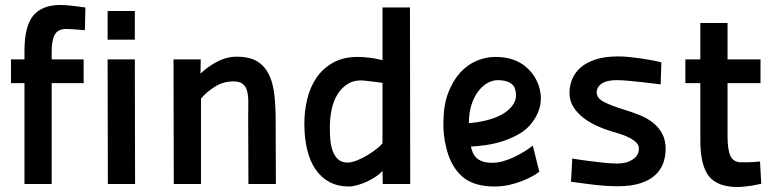

<svg xmlns="http://www.w3.org/2000/svg" viewBox="-20 -737 3097 769"><path d="M78 -404H24V-499H78V-532Q78 -633 113.5 -675Q149 -717 222 -717Q235 -717 252 -715.5Q269 -714 285 -712Q303 -709 322 -707L320 -616Q308 -617 295 -618Q284 -619 270.5 -620Q257 -621 246 -621Q212 -621 199.5 -598.5Q187 -576 187 -531V-499H315V-404H187V0H78Z M411 -499H520L521 0H412ZM411 -693H520V-578H411Z M676 0 675 -499H784L783 -442Q809 -468 848 -489Q887 -510 929 -510Q976 -510 1006 -493.5Q1036 -477 1053.5 -445.5Q1071 -414 1077.5 -367.5Q1084 -321 1084 -261L1085 0H975L974 -260Q974 -294 974.5 -321.5Q975 -349 970.5 -369Q966 -389 953.5 -400Q941 -411 915 -411Q874 -411 839.5 -389Q805 -367 785 -342V0Z M1623 0H1513L1512 -53Q1503 -42 1486.5 -30.5Q1470 -19 1450.5 -10Q1431 -1 1411.5 4.5Q1392 10 1378 10Q1333 10 1299.5 -8Q1266 -26 1243.5 -59Q1221 -92 1210 -138.5Q1199 -185 1199 -242Q1199 -292 1210.5 -340Q1222 -388 1247.5 -425.5Q1273 -463 1314 -486Q1355 -509 1413 -509Q1433 -509 1459 -506Q1485 -503 1512 -496V-707H1622ZM1372 -86Q1389 -86 1411 -95Q1433 -104 1453.5 -116.5Q1474 -129 1490 -142Q1506 -155 1512 -163V-405Q1500 -407 1487 -408.5Q1474 -410 1462 -411.5Q1450 -413 1440 -414Q1430 -415 1426 -415Q1393 -415 1369.5 -399Q1346 -383 1330.5 -357Q1315 -331 1308 -297Q1301 -263 1301 -226Q1301 -203 1303 -178Q1305 -153 1312.5 -132.5Q1320 -112 1334 -99Q1348 -86 1372 -86Z M2140 -49Q2130 -41 2112 -31Q2094 -21 2071 -12Q2048 -3 2020 3.5Q1992 10 1961 10Q1875 10 1829.5 -31.5Q1784 -73 1767 -147Q1754 -199 1756 -254Q1757 -318 1775.5 -366Q1794 -414 1823 -446Q1852 -478 1889 -493.5Q1926 -509 1964 -509Q2038 -509 2083.5 -471.5Q2129 -434 2142 -379Q2150 -347 2143.5 -314.5Q2137 -282 2114 -250Q2093 -220 2060 -201Q2027 -182 1992 -171Q1957 -160 1923 -155.5Q1889 -151 1866 -150Q1869 -137 1874 -125Q1879 -113 1889 -104Q1899 -95 1914.5 -90Q1930 -85 1953 -85Q1974 -85 1997.5 -92Q2021 -99 2042.5 -109.5Q2064 -120 2083 -132Q2102 -144 2114 -154ZM1973 -416Q1953 -416 1932.5 -404.5Q1912 -393 1895.5 -371.5Q1879 -350 1868.5 -318Q1858 -286 1858 -244Q1890 -246 1926 -254.5Q1962 -263 1991 -279Q2020 -295 2036 -319.5Q2052 -344 2044 -377Q2040 -396 2021.5 -406Q2003 -416 1973 -416Z M2626 -399Q2593 -403 2560 -407Q2532 -410 2502 -413Q2472 -416 2449 -416Q2411 -416 2390.5 -402.5Q2370 -389 2370 -366Q2370 -344 2398.5 -329Q2427 -314 2476 -299Q2509 -289 2539.5 -277Q2570 -265 2593.5 -247Q2617 -229 2631.5 -203Q2646 -177 2646 -141Q2646 -111 2636.5 -84Q2627 -57 2604.5 -36Q2582 -15 2545 -3Q2508 9 2452 9Q2427 9 2395.5 6.5Q2364 4 2335 0Q2302 -4 2267 -9L2272 -102Q2308 -96 2341 -92Q2370 -88 2400.5 -85Q2431 -82 2452 -82Q2490 -82 2514.5 -98.5Q2539 -115 2539 -141Q2539 -155 2529.5 -165Q2520 -175 2504.5 -183.5Q2489 -192 2468 -199Q2447 -206 2423 -213Q2399 -220 2370.5 -233Q2342 -246 2317.5 -264.5Q2293 -283 2277 -308Q2261 -333 2261 -365Q2261 -394 2272 -420.5Q2283 -447 2306 -467Q2329 -487 2366 -499Q2403 -511 2456 -511Q2477 -511 2501.5 -508.5Q2526 -506 2550 -502.5Q2574 -499 2595 -495Q2616 -491 2629 -487Z M2894 -404V-190Q2894 -136 2906 -111.5Q2918 -87 2949 -87Q2960 -87 2973 -87Q2986 -87 2997 -88Q3010 -89 3024 -90L3029 -1Q3012 3 2995 6Q2981 8 2964 10Q2947 12 2934 12Q2854 12 2819.5 -31Q2785 -74 2785 -175V-404H2725V-499H2785V-645H2894V-499H3026V-404Z"/></svg>

Font: Panefresco 750wt
Style: Regular
Weight: 750
Foundry: Campivisivi & Chank Co
Version: Version 1.000